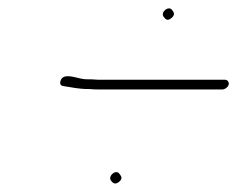

<svg xmlns="http://www.w3.org/2000/svg" viewBox="-20 -512 562 455"><path d="M243 -84C247 -79 252 -73 262 -81C272 -89 267 -95 263 -100C255 -112 235 -95 243 -84ZM368 -472C372 -467 376 -461 386 -469C396 -477 392 -483 388 -488C380 -500 359 -483 368 -472ZM522 -312C523 -318 519 -323 513 -323H223C216 -323 207 -323 197 -324C188 -324 181 -324 176 -325C161 -327 131 -340 124 -322C121 -314 123 -309 130 -308C152 -305 164 -301 191 -301C201 -300 210 -300 217 -300H507C513 -300 521 -306 522 -312Z"/></svg>

Font: Electronic
Style: ExLtIt
Weight: 200
Version: Version 1.011